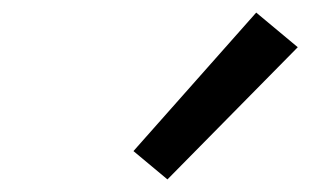

<svg xmlns="http://www.w3.org/2000/svg" viewBox="-20 -825 493 305"><path d="M246 -540 192 -585 387 -805 453 -750Z"/></svg>

Font: Iosevka Custom Oblique
Style: Regular
Weight: 400
Italic angle: -9°
Designer: Belleve Invis
Foundry: Belleve Invis
Version: Version 27.0.1